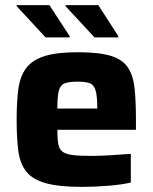

<svg xmlns="http://www.w3.org/2000/svg" viewBox="-20 -722 597 750"><path d="M300 8Q210 8 158.5 -6.5Q107 -21 82.5 -52Q58 -83 51.5 -133Q45 -183 45 -254Q45 -323 51.5 -373Q58 -423 81.5 -455Q105 -487 153 -502.5Q201 -518 284 -518Q368 -518 414 -503.5Q460 -489 480.5 -457Q501 -425 506 -375Q511 -325 511 -254V-215H204Q204 -181 207.5 -160.5Q211 -140 223.5 -130Q236 -120 263 -116.5Q290 -113 338 -113Q367 -113 410 -115.5Q453 -118 491 -121V-9Q458 -1 404.5 3.5Q351 8 300 8ZM204 -298H360Q360 -346 353.5 -368.5Q347 -391 330.5 -397Q314 -403 283 -403Q248 -403 231.5 -396Q215 -389 209.5 -366.5Q204 -344 204 -298ZM442 -576H349L236 -698V-702H364L442 -581ZM252 -576H158L45 -698V-702H173L252 -581Z"/></svg>

Font: Saira
Style: Bold
Weight: 700
Designer: Hector Gatti with collaboration of the Omnibus-Type team
Foundry: Omnibus-Type
Version: Version 1.100; ttfautohint (v1.8.3)